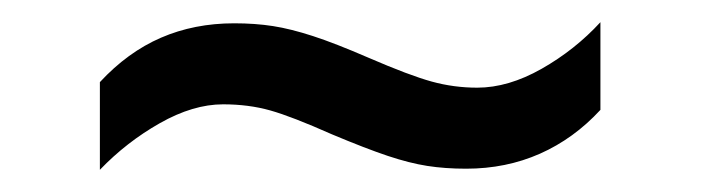

<svg xmlns="http://www.w3.org/2000/svg" viewBox="-20 -409 632 173"><path d="M70 -335Q95 -362 125 -375Q155 -388 191 -388Q210 -388 226 -385.5Q242 -383 262 -376.5Q282 -370 312 -357Q349 -341 369 -335.5Q389 -330 410 -330Q438 -330 468 -347Q498 -364 521 -389V-310Q497 -284 466.5 -270.5Q436 -257 400 -257Q381 -257 365 -259.5Q349 -262 329.5 -268.5Q310 -275 279 -288Q243 -304 223.5 -309.5Q204 -315 181 -315Q154 -315 124 -298Q94 -281 70 -256Z"/></svg>

Font: loriya85
Style: Book
Weight: 400
Designer: Jelle Bosma - Monotype Design Team
Foundry: Monotype Imaging Inc.
Version: Version 2.003